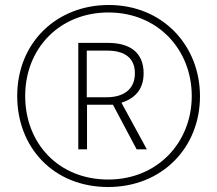

<svg xmlns="http://www.w3.org/2000/svg" viewBox="-20 -742 871 770"><path d="M414 8C628 8 782 -148 782 -356C782 -559 633 -722 416 -722C209 -722 49 -573 49 -357C49 -151 194 8 414 8ZM414 -22C214 -22 81 -168 81 -357C81 -549 220 -692 415 -692C613 -692 749 -543 749 -357C749 -171 612 -22 414 -22ZM294 -143H329V-322H433L528 -143H569L467 -330C517 -346 556 -380 556 -448C556 -533 499 -570 413 -570H294ZM408 -352H328V-539H410C477 -539 521 -512 521 -448C521 -381 472 -352 408 -352Z"/></svg>

Font: Noto Sans Devanagari UI Condensed ExtraLight
Style: Regular
Weight: 200
Width: 3
Designer: Jelle Bosma - Monotype Design Team
Foundry: Monotype Imaging Inc.
Version: Version 2.004